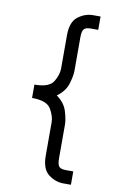

<svg xmlns="http://www.w3.org/2000/svg" viewBox="-90 -815 563 907"><g transform="rotate(10 191.0 -361.5)"><path d="M176 -491V-650Q176 -715 209.5 -740Q243 -765 280 -765H317V-701H280Q259 -701 249.5 -692Q240 -683 240 -650V-491Q240 -467 228.5 -428.5Q217 -390 178 -362Q217 -334 228.5 -295.5Q240 -257 240 -233V-73Q240 -40 249.5 -31Q259 -22 280 -22H317V42H280Q243 42 209.5 17Q176 -8 176 -73V-233Q176 -262 156 -296Q136 -330 65 -330V-394Q136 -394 156 -427.5Q176 -461 176 -491Z"/></g></svg>

Font: SUIT
Style: Regular
Weight: 400
Designer: Sunn Youn; Korean Glyphs from Source Han Sans (Sandoll Communications; Soo-young Jang, Joo-yeon Kang)
Foundry: Sunn
Version: Version 1.140